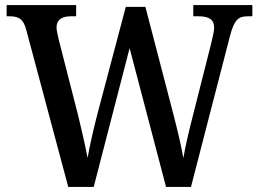

<svg xmlns="http://www.w3.org/2000/svg" viewBox="-20 -734 1016 754"><path d="M83 -617 248 0H348L489 -545L632 0H730L883 -592C900 -658 917 -670 953 -670H971V-714H739V-670H760C801 -670 821 -657 821 -625C821 -612 814 -584 810 -566L736 -274C720 -211 708 -160 700 -113C692 -160 678 -219 661 -285L551 -707H474L363 -288C346 -223 333 -164 324 -114C315 -161 302 -218 288 -276L210 -581C207 -597 202 -614 202 -626C202 -655 221 -670 258 -670H279V-714H6V-670H18C54 -670 72 -659 83 -617Z"/></svg>

Font: Noto Serif Myanmar SemiCondensed Medium
Style: Regular
Weight: 500
Width: 4
Designer: Ben Mitchell and the Monotype Design Team
Foundry: Monotype Imaging Inc.
Version: Version 2.106